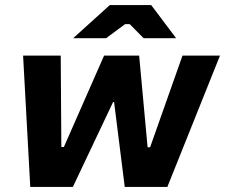

<svg xmlns="http://www.w3.org/2000/svg" viewBox="-20 -740 891 760"><path d="M71.4 -520H220.4L222.8 -158H232.8L392 -520H530.8L564.2 -157.2H574.2L702.4 -520H850.8L642.4 0H473.8L431.6 -336H427.6L268.4 0H99.8ZM548.4 -588.8 493.4 -644.6H475.4L400 -588.8H269.6L414.8 -720H578.4L677.2 -588.8Z"/></svg>

Font: Fixel Italic Variable Display Thin
Style: Italic
Weight: 100
Italic angle: -10°
Designer: AlfaBravo + MacPaw
Foundry: Kyrylo Tkachov, Marchela Mozhyna, Serhii Makarenko, Maria Weinstein, Zakhar Kryvoshyya
Version: Version 1.210;Glyphs 3.2 (3217)